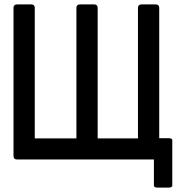

<svg xmlns="http://www.w3.org/2000/svg" viewBox="-20 -718 839 867"><path d="M56 2Q49 2 45 -2Q41 -6 41 -13V-683Q41 -690 45 -694Q49 -698 56 -698H122Q129 -698 133 -694Q137 -690 137 -683V-93H325V-683Q325 -690 329 -694Q333 -698 340 -698H406Q413 -698 417 -694Q421 -690 421 -683V-93H603V-683Q603 -690 607 -694Q611 -698 618 -698H684Q691 -698 695 -694Q699 -690 699 -683V-94H743Q750 -94 754 -91.5Q758 -89 758 -85V120Q758 124 754 126.5Q750 129 743 129H690Q683 129 679 126.5Q675 124 675 120V2Z"/></svg>

Font: Barlow_Medium_SS
Style: Regular
Weight: 500
Designer: Jeremy Tribby
Foundry: Jeremy Tribby
Version: Version 1.101 August 23, 2024